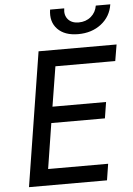

<svg xmlns="http://www.w3.org/2000/svg" viewBox="-62 -996 724 1042"><g transform="rotate(-5 300.0 -475.0)"><path d="M53 0 169 -730H594L579 -641H253L218 -424H510L496 -336H204L165 -89H492L478 0ZM392 -804Q318 -804 279.5 -844Q241 -884 251 -950H328Q322 -913 342 -890Q362 -867 400 -867Q439 -867 466.5 -890Q494 -913 500 -950H579Q569 -884 517.5 -844Q466 -804 392 -804Z"/></g></svg>

Font: JetBrains Mono NL Medium
Style: Italic
Weight: 500
Italic angle: -9°
Monospace: yes
Designer: Philipp Nurullin, Konstantin Bulenkov
Foundry: JetBrains
Version: Version 2.305; ttfautohint (v1.8.4.7-5d5b)